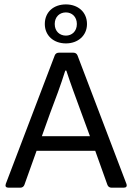

<svg xmlns="http://www.w3.org/2000/svg" viewBox="-20 -869 613 889"><path d="M285.2 -668C340.8 -668 382.8 -704.1 382.8 -757.8C382.8 -813.5 340.8 -848.6 285.2 -848.6C228.5 -848.6 187.5 -813.5 187.5 -757.8C187.5 -704.1 228.5 -668 285.2 -668ZM285.2 -811.5C312.5 -811.5 335.9 -792 335.9 -757.8C335.9 -723.6 312.5 -704.1 285.2 -704.1C256.8 -704.1 233.4 -723.6 233.4 -757.8C233.4 -792 256.8 -811.5 285.2 -811.5ZM496.1 0H552.7C564.5 0 569.3 -5.9 565.4 -17.6L338.9 -612.3C335.9 -620.1 329.1 -625 320.3 -625H252C243.2 -625 236.3 -620.1 233.4 -612.3L6.8 -17.6C2.9 -5.9 7.8 0 19.5 0H74.2C83 0 89.8 -4.9 92.8 -12.7L149.4 -170.9H420.9L477.5 -12.7C480.5 -4.9 487.3 0 496.1 0ZM173.8 -238.3 211.9 -344.7C237.3 -411.1 260.7 -473.6 282.2 -542H287.1C309.6 -473.6 324.2 -435.5 357.4 -344.7L396.5 -238.3Z"/></svg>

Font: Ed Sans Neue
Style: Regular
Weight: 400
Designer: Stephen Hutchings
Version: Version 1.004;PS 001.004;hotconv 1.0.88;makeotf.lib2.5.64775